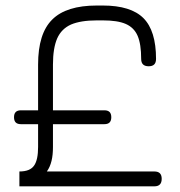

<svg xmlns="http://www.w3.org/2000/svg" viewBox="-20 -658 634 678"><path d="M525 0C525 0 48.5 0 48.5 0C48.5 0 48.5 -52.5 48.5 -52.5C74 -52.5 91 -59.5 100.5 -73.5C110 -87 114.5 -109 114.5 -139C114.5 -139 114.5 -139 114.5 -139C114.5 -139 114.5 -430 114.5 -430C114.5 -503 131 -556 164.5 -589C197.5 -622 250 -638.5 322 -638.5C322 -638.5 322 -638.5 322 -638.5C322 -638.5 343 -638.5 343 -638.5C409 -638.5 457 -623.5 486.5 -594C516 -564.5 531 -516.5 531 -450C531 -450 531 -450 531 -450C531 -432.5 522.5 -424 505 -424C505 -424 505 -424 505 -424C487.5 -424 478.5 -432.5 478.5 -450C478.5 -450 478.5 -450 478.5 -450C478.5 -484.5 474.5 -511.5 466 -531.5C457.5 -551 443.5 -565 424 -573.5C404.5 -582 377.5 -586 343 -586C343 -586 343 -586 343 -586C343 -586 322 -586 322 -586C283.5 -586 253.5 -581 231 -571.5C208.5 -561.5 192 -545 182 -522.5C172 -499.5 167 -468.5 167 -430C167 -430 167 -430 167 -430C167 -430 167 -139 167 -139C167 -120.5 165.5 -104.5 162 -90C158.5 -75.5 153 -63 145.5 -52.5C145.5 -52.5 145.5 -52.5 145.5 -52.5C145.5 -52.5 525 -52.5 525 -52.5C542.5 -52.5 551 -44 551 -26.5C551 -26.5 551 -26.5 551 -26.5C551 -9 542.5 0 525 0C525 0 525 0 525 0ZM348.5 -219.5C348.5 -219.5 54 -219.5 54 -219.5C37.5 -219.5 29.5 -227.5 29.5 -244C29.5 -244 29.5 -244 29.5 -244C29.5 -260.5 37.5 -268.5 54 -268.5C54 -268.5 54 -268.5 54 -268.5C54 -268.5 348.5 -268.5 348.5 -268.5C365 -268.5 373 -260.5 373 -244C373 -244 373 -244 373 -244C373 -227.5 365 -219.5 348.5 -219.5C348.5 -219.5 348.5 -219.5 348.5 -219.5Z"/></svg>

Font: Jura-Fortis-Regular
Style: Regular
Weight: 500
Designer: Daniel Johnson, Alexei Vanyashin, Mirko Velimirovic
Foundry: Daniel Johnson
Version: ""